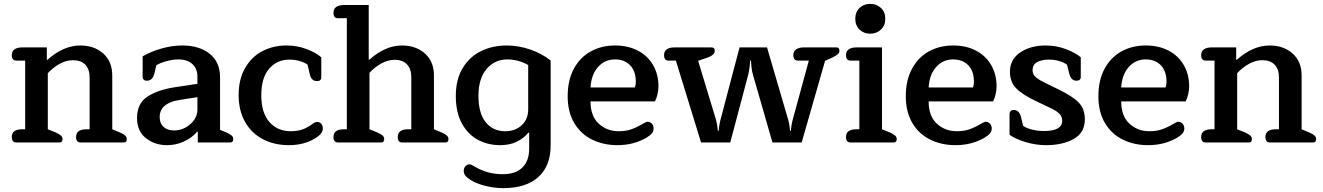

<svg xmlns="http://www.w3.org/2000/svg" viewBox="-20 -736 6836 992"><path d="M41 -28Q41 -68 94 -68H110V-423H64Q41 -423 41 -451Q41 -471 55 -481Q69 -491 94 -491H222V-427H225Q308 -501 395 -501Q467 -501 513.5 -459.5Q560 -418 560 -346V-68L599 -52Q619 -43 627 -35.5Q635 -28 635 -17Q635 0 620 0H396Q373 0 373 -28Q373 -68 426 -68H443V-336Q443 -378 421 -401.5Q399 -425 356 -425Q323 -425 289 -406.5Q255 -388 227 -358V-68L267 -52Q287 -43 295 -35.5Q303 -28 303 -17Q303 0 288 0H64Q41 0 41 -28Z M688 -126Q688 -202 742 -237Q796 -272 882 -285L1000 -303V-339Q1000 -381 974 -405Q948 -429 902 -429Q874 -429 840.5 -420Q807 -411 788 -399L778 -358Q773 -338 763.5 -328.5Q754 -319 739 -319Q728 -319 722.5 -324.5Q717 -330 717 -338V-445Q760 -470 815 -485.5Q870 -501 922 -501Q1009 -501 1063 -458.5Q1117 -416 1117 -336V-65L1149 -52Q1169 -43 1177 -35.5Q1185 -28 1185 -17Q1185 0 1170 0H1002V-55H998Q972 -24 930.5 -5Q889 14 843 14Q779 14 733.5 -22.5Q688 -59 688 -126ZM1000 -169V-234L904 -219Q805 -202 805 -131Q805 -99 825 -80.5Q845 -62 880 -62Q911 -62 938.5 -77Q966 -92 983 -116.5Q1000 -141 1000 -169Z M1213 -245Q1213 -327 1246.5 -385Q1280 -443 1336 -472Q1392 -501 1460 -501Q1514 -501 1562.5 -483Q1611 -465 1640 -440V-336Q1640 -317 1617 -317Q1588 -317 1580 -355L1569 -402Q1552 -414 1527.5 -421Q1503 -428 1475 -428Q1411 -428 1370.5 -381Q1330 -334 1330 -244Q1330 -153 1372 -105.5Q1414 -58 1482 -58Q1515 -58 1540.5 -66.5Q1566 -75 1592 -94Q1608 -106 1619 -106Q1631 -106 1639.5 -96.5Q1648 -87 1648 -72Q1648 -45 1608 -21Q1550 14 1473 14Q1397 14 1338 -17Q1279 -48 1246 -106.5Q1213 -165 1213 -245Z M1703 -28Q1703 -68 1756 -68H1772V-642H1726Q1703 -642 1703 -670Q1703 -690 1717 -700Q1731 -710 1756 -710H1885V-428H1889Q1971 -501 2057 -501Q2129 -501 2175.5 -459.5Q2222 -418 2222 -346V-68L2261 -52Q2281 -43 2289 -35.5Q2297 -28 2297 -17Q2297 0 2282 0H2058Q2035 0 2035 -28Q2035 -68 2088 -68H2105V-338Q2105 -379 2083 -403Q2061 -427 2018 -427Q1985 -427 1951 -408.5Q1917 -390 1889 -360V-68L1929 -52Q1949 -43 1957 -35.5Q1965 -28 1965 -17Q1965 0 1950 0H1726Q1703 0 1703 -28Z M2415 196Q2395 184 2385.5 173Q2376 162 2376 147Q2376 132 2385 122.5Q2394 113 2406 113Q2411 113 2418 116.5Q2425 120 2435 126Q2499 164 2577 164Q2644 164 2679 129.5Q2714 95 2714 33V-51H2710Q2686 -21 2649.5 -3.5Q2613 14 2564 14Q2501 14 2449.5 -13.5Q2398 -41 2366.5 -98Q2335 -155 2335 -240Q2335 -326 2371 -385Q2407 -444 2466.5 -472.5Q2526 -501 2598 -501Q2659 -501 2720 -480Q2781 -459 2825 -423V16Q2825 121 2761.5 178.5Q2698 236 2581 236Q2535 236 2490 225Q2445 214 2415 196ZM2709 -171V-400Q2687 -413 2659 -421Q2631 -429 2601 -429Q2536 -429 2494 -379.5Q2452 -330 2452 -241Q2452 -151 2489.5 -104.5Q2527 -58 2591 -58Q2642 -58 2675.5 -89Q2709 -120 2709 -171Z M2913 -239Q2913 -321 2944.5 -380Q2976 -439 3031.5 -470Q3087 -501 3158 -501Q3224 -501 3274.5 -475Q3325 -449 3353.5 -401Q3382 -353 3382 -289Q3382 -271 3377 -249Q3372 -227 3364 -212H3031Q3031 -136 3073.5 -97Q3116 -58 3176 -58Q3211 -58 3237.5 -66.5Q3264 -75 3297 -94Q3301 -96 3310.5 -101.5Q3320 -107 3326 -107Q3339 -107 3348 -97Q3357 -87 3357 -72Q3357 -58 3348 -47Q3339 -36 3319 -24Q3253 14 3170 14Q3097 14 3038.5 -15Q2980 -44 2946.5 -101Q2913 -158 2913 -239ZM3260 -284Q3265 -297 3265 -314Q3265 -368 3236 -398.5Q3207 -429 3157 -429Q3105 -429 3070 -390Q3035 -351 3031 -284Z M3472 -423H3434Q3411 -423 3411 -451Q3411 -471 3425 -481Q3439 -491 3463 -491H3657Q3673 -491 3673 -474Q3673 -452 3637 -439L3587 -422L3680 -115Q3684 -99 3686.5 -82Q3689 -65 3689 -60H3693Q3693 -65 3695.5 -82Q3698 -99 3702 -115L3801 -491H3943L4053 -115Q4057 -99 4059.5 -82Q4062 -65 4062 -60H4066Q4066 -65 4068.5 -82Q4071 -99 4075 -115L4159 -423H4103Q4079 -423 4079 -451Q4079 -471 4093.5 -481Q4108 -491 4132 -491H4302Q4317 -491 4317 -474Q4317 -463 4307.5 -455Q4298 -447 4281 -439L4243 -422L4122 0H3971L3871 -347Q3865 -366 3862.5 -390.5Q3860 -415 3860 -423H3856Q3856 -415 3853 -390.5Q3850 -366 3845 -347L3753 0H3602Z M4399 -639Q4399 -674 4421 -695Q4443 -716 4476 -716Q4509 -716 4531.5 -695Q4554 -674 4554 -639Q4554 -604 4531.5 -583Q4509 -562 4476 -562Q4443 -562 4421 -583Q4399 -604 4399 -639ZM4351 -28Q4351 -68 4404 -68H4420V-423H4374Q4351 -423 4351 -451Q4351 -471 4365 -481Q4379 -491 4404 -491H4537V-68L4577 -52Q4597 -43 4605 -35.5Q4613 -28 4613 -17Q4613 0 4598 0H4374Q4351 0 4351 -28Z M4660 -239Q4660 -321 4691.5 -380Q4723 -439 4778.5 -470Q4834 -501 4905 -501Q4971 -501 5021.5 -475Q5072 -449 5100.5 -401Q5129 -353 5129 -289Q5129 -271 5124 -249Q5119 -227 5111 -212H4778Q4778 -136 4820.5 -97Q4863 -58 4923 -58Q4958 -58 4984.5 -66.5Q5011 -75 5044 -94Q5048 -96 5057.5 -101.5Q5067 -107 5073 -107Q5086 -107 5095 -97Q5104 -87 5104 -72Q5104 -58 5095 -47Q5086 -36 5066 -24Q5000 14 4917 14Q4844 14 4785.5 -15Q4727 -44 4693.5 -101Q4660 -158 4660 -239ZM5007 -284Q5012 -297 5012 -314Q5012 -368 4983 -398.5Q4954 -429 4904 -429Q4852 -429 4817 -390Q4782 -351 4778 -284Z M5196 -40V-148Q5196 -156 5201.5 -162Q5207 -168 5218 -168Q5246 -168 5256 -129L5266 -86Q5282 -74 5312 -66.5Q5342 -59 5374 -59Q5468 -59 5468 -112Q5468 -132 5456 -145.5Q5444 -159 5423 -170Q5402 -181 5340 -210Q5263 -246 5230.5 -279.5Q5198 -313 5198 -365Q5198 -429 5251 -465Q5304 -501 5383 -501Q5437 -501 5486.5 -482.5Q5536 -464 5564 -440V-337Q5564 -329 5558.5 -324Q5553 -319 5542 -319Q5527 -319 5518 -328.5Q5509 -338 5504 -357L5493 -402Q5476 -414 5451.5 -421Q5427 -428 5399 -428Q5362 -428 5338.5 -415Q5315 -402 5315 -374Q5315 -357 5324.5 -345Q5334 -333 5353 -322Q5372 -311 5416 -290L5449 -274Q5523 -238 5554 -205.5Q5585 -173 5585 -119Q5585 -50 5527.5 -18Q5470 14 5385 14Q5332 14 5278.5 -2Q5225 -18 5196 -40Z M5655 -239Q5655 -321 5686.5 -380Q5718 -439 5773.5 -470Q5829 -501 5900 -501Q5966 -501 6016.5 -475Q6067 -449 6095.5 -401Q6124 -353 6124 -289Q6124 -271 6119 -249Q6114 -227 6106 -212H5773Q5773 -136 5815.5 -97Q5858 -58 5918 -58Q5953 -58 5979.5 -66.5Q6006 -75 6039 -94Q6043 -96 6052.5 -101.5Q6062 -107 6068 -107Q6081 -107 6090 -97Q6099 -87 6099 -72Q6099 -58 6090 -47Q6081 -36 6061 -24Q5995 14 5912 14Q5839 14 5780.5 -15Q5722 -44 5688.5 -101Q5655 -158 5655 -239ZM6002 -284Q6007 -297 6007 -314Q6007 -368 5978 -398.5Q5949 -429 5899 -429Q5847 -429 5812 -390Q5777 -351 5773 -284Z M6186 -28Q6186 -68 6239 -68H6255V-423H6209Q6186 -423 6186 -451Q6186 -471 6200 -481Q6214 -491 6239 -491H6367V-427H6370Q6453 -501 6540 -501Q6612 -501 6658.5 -459.5Q6705 -418 6705 -346V-68L6744 -52Q6764 -43 6772 -35.5Q6780 -28 6780 -17Q6780 0 6765 0H6541Q6518 0 6518 -28Q6518 -68 6571 -68H6588V-336Q6588 -378 6566 -401.5Q6544 -425 6501 -425Q6468 -425 6434 -406.5Q6400 -388 6372 -358V-68L6412 -52Q6432 -43 6440 -35.5Q6448 -28 6448 -17Q6448 0 6433 0H6209Q6186 0 6186 -28Z"/></svg>

Font: Maitree Semibold
Style: Regular
Weight: 600
Designer: CadsonDemak Team
Foundry: CadsonDemak
Version: Version 1.000